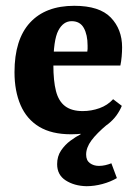

<svg xmlns="http://www.w3.org/2000/svg" viewBox="-20 -453 471 662"><path d="M258 10V4L350 -24Q313 7 295 31.5Q277 56 277 80Q277 100 290 109.5Q303 119 321 119Q332 119 343 116.5Q354 114 364 110L383 161Q361 174 333 181.5Q305 189 278 189Q236 188 206.5 169Q177 150 177 113Q177 86 190.5 66Q204 46 223 32Q242 18 258 10ZM236 -433Q323 -433 362 -392.5Q401 -352 401 -290Q401 -275 399.5 -258Q398 -241 395 -227H120V-275H281Q282 -280 282 -284.5Q282 -289 282 -296Q282 -333 269 -356.5Q256 -380 227 -380Q198 -380 181 -347.5Q164 -315 164 -229Q164 -174 173 -139Q182 -104 204.5 -87Q227 -70 265 -70Q295 -70 323 -80Q351 -90 370 -111L400 -88Q393 -71 381.5 -55Q370 -39 351 -24Q332 -9 300 0.5Q268 10 225 10Q158 10 115 -16Q72 -42 51 -90.5Q30 -139 30 -204Q30 -317 83.5 -375Q137 -433 236 -433Z"/></svg>

Font: Rasa
Style: Bold
Weight: 700
Designer: Anna Giedrys (Yrsa+Rasa design), David Brezina (Yrsa art-direction, Rasa art-direction, design)
Foundry: Rosetta Type Foundry
Version: Version 2.004